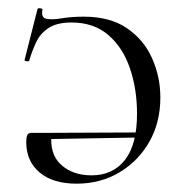

<svg xmlns="http://www.w3.org/2000/svg" viewBox="-20 -429 442 461"><path d="M322 -111 323 -99 92 -95V-110ZM181 -389Q244 -389 284.5 -361.5Q325 -334 345 -289.5Q365 -245 365 -195Q365 -135 338.5 -88.5Q312 -42 266.5 -15Q221 12 164 12Q107 12 75 -15Q43 -42 43 -88Q43 -99 45.5 -104.5Q48 -110 55 -110H104Q98 -60 126 -34Q154 -8 200 -8Q251 -8 280 -45Q309 -82 309 -156Q309 -215 292 -265Q275 -315 240 -345Q205 -375 152 -375Q117 -375 97 -362Q77 -349 67 -328Q57 -307 50 -283Q49 -281 43.5 -282Q38 -283 39 -285L70 -407Q71 -410 77 -409Q83 -408 82 -406Q78 -387 91 -384Q104 -381 128 -385Q152 -389 181 -389Z"/></svg>

Font: Cormorant Infant Light
Style: Regular
Weight: 300
Designer: Christian Thalmann (Catharsis Fonts)
Foundry: Catharsis Fonts
Version: Version 4.001